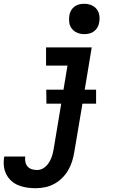

<svg xmlns="http://www.w3.org/2000/svg" viewBox="-85 -770 605 1013"><path d="M103 223Q79 223 56 219.5Q33 216 12 207.5Q-9 199 -25.5 184Q-42 169 -52 149Q-62 129 -64.5 106Q-67 83 -63 59V56H48V57Q46 71 49 85Q52 99 61 109Q70 119 83.5 123Q97 127 111 127Q123 127 135 122Q147 117 156.5 108Q166 99 173 88Q180 77 185 65Q190 53 193 41Q196 29 198 17L238 -223H160L159 -297H250L271 -424H158V-520H399L362 -297H422V-223H350L307 32Q303 57 295.5 81Q288 105 275 127.5Q262 150 243 169Q224 188 200.5 200.5Q177 213 152 218Q127 223 103 223ZM359 -590Q340 -590 323 -597Q306 -604 294.5 -618Q283 -632 280.5 -651Q278 -670 281 -689Q283 -703 290 -715Q297 -727 308.5 -735.5Q320 -744 333 -747Q346 -750 360 -750Q379 -750 396.5 -743Q414 -736 425 -722Q436 -708 439 -689Q442 -670 438 -651Q436 -637 429 -625Q422 -613 410.5 -604.5Q399 -596 386 -593Q373 -590 359 -590Z"/></svg>

Font: Iosevka Oblique
Style: Bold
Weight: 700
Italic angle: -9°
Monospace: yes
Designer: Belleve Invis
Foundry: Belleve Invis
Version: Version 32.5.0; ttfautohint (v1.8.4)